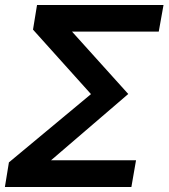

<svg xmlns="http://www.w3.org/2000/svg" viewBox="-22 -745 672 765"><path d="M13.5 -98 340.5 -370 109.5 -627 125.5 -725H629.5L610.5 -619H265L489 -370.5L181.5 -106.5H520L501.5 0H-2.5Z"/></svg>

Font: JuliaMono SemiBold
Style: Italic
Weight: 600
Italic angle: -9°
Monospace: yes
Designer: cormullion
Foundry: corm
Version: Version 0.056; ttfautohint (v1.8.4)